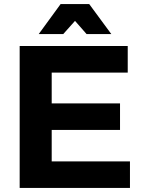

<svg xmlns="http://www.w3.org/2000/svg" viewBox="-20 -927 707 947"><path d="M77 -700H610V-569H235V-417H572V-286H235V-131H621V0H77ZM529 -759H407L350 -824L292 -759H171L279 -907H420Z"/></svg>

Font: Argentum Sans SemiBold
Style: Regular
Weight: 600
Designer: Julieta Ulanovsky (Modified by Cristiano Sobral)
Foundry: Julieta Ulanovsky
Version: Version 5.001;November 22, 2018;FontCreator 11.5.0.2425 64-b